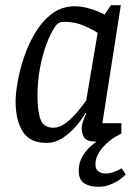

<svg xmlns="http://www.w3.org/2000/svg" viewBox="-20 -537 534 734"><path d="M158.3 9.4Q94.4 9.4 67 -34Q39.6 -77.4 39.6 -150Q39.6 -179.2 47.5 -224.3Q55.4 -269.5 72.2 -319.6Q89.1 -369.8 115.7 -413.5Q142.2 -457.3 179.6 -485.2Q216.9 -513 265.3 -513Q290.2 -513 314.7 -506.4Q339.3 -499.7 357.2 -492.2Q375.2 -484.6 379.7 -481.4L404.1 -517H441.9L371.3 -66H443.9V-26.9Q441.9 -24.9 427.6 -17.3Q413.3 -9.7 392.7 -2.6Q372.1 4.4 348.2 4.4Q312.6 4.4 302.5 -10.7Q292.3 -25.8 292.3 -45.9Q292.3 -58.3 296.9 -71.9Q301.5 -85.4 309.8 -103.6L306.8 -105.6Q291.9 -78.3 268.3 -51.8Q244.8 -25.3 216.9 -7.9Q189.1 9.4 158.3 9.4ZM184.2 -48.7Q207.4 -48.7 231.1 -66.5Q254.8 -84.3 275.2 -108.5Q295.7 -132.8 309.7 -153.5L353.3 -411.1Q329.3 -427.2 296.7 -440.4Q264.1 -453.6 227.8 -453.6Q213.6 -453.6 206.7 -450.1Q199.8 -446.6 195 -441.4Q174.5 -413.1 158.2 -369.7Q141.8 -326.2 132.6 -275.5Q123.3 -224.7 123.3 -171Q123.3 -111.5 135.1 -80.1Q147 -48.7 184.2 -48.7ZM355.3 177.2Q324.7 177.2 302.8 164.3Q280.9 151.4 280.9 114.4Q280.9 87.7 293.7 63.7Q306.5 39.8 329.4 19.7Q352.2 -0.3 381.8 -13.7H420.7Q410.8 -8.5 397.8 2.2Q384.7 12.8 372.5 26.7Q360.4 40.7 352.6 57.3Q344.9 74 344.9 91.5Q344.9 110.2 356.2 118.3Q367.5 126.4 383.3 126.4Q398.7 126.4 415.3 120.5Q431.9 114.7 445 106.4L460.8 129.9Q457.6 133.9 442.9 145.6Q428.3 157.2 405.4 167.2Q382.6 177.2 355.3 177.2Z"/></svg>

Font: Faustina Light
Style: Italic
Weight: 300
Italic angle: -8°
Designer: Alfonso Garcia
Foundry: http://www.omnibus-type.com
Version: Version 1.200